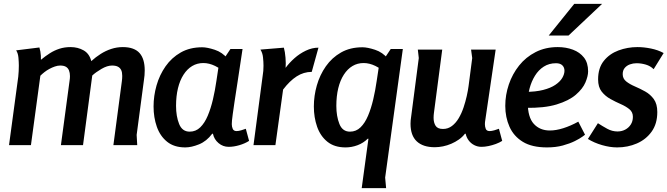

<svg xmlns="http://www.w3.org/2000/svg" viewBox="-20 -755 3473 999"><path d="M185 -508Q188 -498 190 -487Q192 -476 192.5 -465.5Q193 -455 193 -444Q216 -463 239.5 -478Q263 -493 289.5 -501.5Q316 -510 347 -510Q385 -510 415 -493Q445 -476 455 -437Q478 -458 504 -474.5Q530 -491 559 -500.5Q588 -510 619 -510Q649 -510 671 -502Q693 -494 706.5 -478.5Q720 -463 726.5 -440.5Q733 -418 733 -389Q733 -376 732 -363.5Q731 -351 729 -339L691 -53L694 0H570L614 -332Q615 -339 615.5 -346Q616 -353 616 -360Q616 -379 610.5 -390.5Q605 -402 593.5 -408Q582 -414 563 -414Q538 -414 508 -396.5Q478 -379 460 -362L412 0H297L342 -335Q343 -341 343.5 -347Q344 -353 344 -359Q344 -376 339 -388.5Q334 -401 323 -407.5Q312 -414 293 -414Q280 -414 265.5 -409Q251 -404 237 -396.5Q223 -389 211 -379.5Q199 -370 190 -361L141 0H27L75 -356Q78 -385 78 -414Q78 -431 76 -454.5Q74 -478 64 -493Z M1179 -500H1242Q1227 -398 1216.5 -331Q1206 -264 1200 -223.5Q1194 -183 1191 -161Q1188 -139 1187 -128Q1186 -117 1186 -109Q1186 -96 1191 -84.5Q1196 -73 1211 -73Q1221 -73 1235 -77Q1249 -81 1259 -85L1276 -22Q1254 -8 1225 0.5Q1196 9 1170 9Q1140 9 1117 -10.5Q1094 -30 1088 -59H1084Q1055 -20 1015.5 -4Q976 12 944 12Q886 12 849.5 -17.5Q813 -47 796 -95.5Q779 -144 779 -201Q779 -256 794.5 -310.5Q810 -365 841.5 -410Q873 -455 920.5 -482Q968 -509 1032 -509Q1058 -509 1097.5 -496Q1137 -483 1164 -450V-365Q1130 -397 1099 -412Q1068 -427 1038 -427Q1006 -427 980 -411.5Q954 -396 935 -366.5Q916 -337 906 -296Q896 -255 896 -204Q896 -150 912 -110Q928 -70 967 -70Q999 -70 1022 -92.5Q1045 -115 1061 -153Q1077 -191 1088 -238Q1099 -285 1106 -334L1117 -407Z M1457 -507Q1463 -486 1465.5 -455Q1468 -424 1466 -402Q1485 -428 1512 -452Q1539 -476 1571.5 -491.5Q1604 -507 1637 -507L1602 -381Q1560 -381 1523.5 -357.5Q1487 -334 1453 -289L1413 0H1299L1347 -363Q1349 -373 1350 -386.5Q1351 -400 1351 -413Q1351 -433 1348.5 -456.5Q1346 -480 1335 -497Z M2013 -500H2076L1984 169L1989 224H1862L1897 -33H1893Q1871 -11 1840.5 0.5Q1810 12 1778 12Q1720 12 1683.5 -17.5Q1647 -47 1630 -95.5Q1613 -144 1613 -201Q1613 -256 1628.5 -310.5Q1644 -365 1675.5 -410Q1707 -455 1754.5 -482Q1802 -509 1866 -509Q1892 -509 1931.5 -496Q1971 -483 1998 -450V-365Q1964 -397 1933 -412Q1902 -427 1872 -427Q1840 -427 1814 -411.5Q1788 -396 1769 -366.5Q1750 -337 1740 -296Q1730 -255 1730 -204Q1730 -150 1746 -110Q1762 -70 1801 -70Q1833 -70 1856 -92.5Q1879 -115 1895 -153Q1911 -191 1922 -238Q1933 -285 1940 -334L1951 -407Z M2281 -497 2238 -169Q2237 -162 2236.5 -155.5Q2236 -149 2236 -142Q2236 -117 2246.5 -100.5Q2257 -84 2285 -84Q2311 -84 2331.5 -99.5Q2352 -115 2367 -140.5Q2382 -166 2392 -196Q2402 -226 2408.5 -255Q2415 -284 2418 -307L2437 -453L2431 -497H2559L2505 -130Q2504 -125 2503.5 -119.5Q2503 -114 2503 -109Q2503 -96 2507.5 -84.5Q2512 -73 2528 -73Q2538 -73 2552 -77Q2566 -81 2576 -85L2593 -22Q2579 -13 2560 -6Q2541 1 2521.5 5Q2502 9 2485 9Q2465 9 2447.5 0Q2430 -9 2418.5 -24.5Q2407 -40 2403 -59H2399Q2386 -42 2367.5 -29Q2349 -16 2328 -7Q2307 2 2285 6.5Q2263 11 2242 11Q2181 11 2148.5 -19.5Q2116 -50 2116 -111Q2116 -128 2119 -146L2159 -453L2154 -497Z M2882 -510Q2925 -510 2961 -496.5Q2997 -483 3018.5 -455.5Q3040 -428 3040 -384Q3040 -359 3026 -326Q3012 -293 2976 -262Q2940 -231 2876 -211.5Q2812 -192 2713 -194V-277Q2767 -277 2806 -287Q2845 -297 2869.5 -313.5Q2894 -330 2905.5 -349.5Q2917 -369 2917 -387Q2917 -404 2906 -415Q2895 -426 2873 -426Q2837 -426 2809.5 -408.5Q2782 -391 2763.5 -361Q2745 -331 2735.5 -295Q2726 -259 2726 -221Q2726 -145 2757.5 -110.5Q2789 -76 2841 -76Q2873 -76 2911 -88Q2949 -100 2989 -122L3024 -54Q3024 -54 3010.5 -44Q2997 -34 2971 -21Q2945 -8 2908.5 2Q2872 12 2826 12Q2748 12 2700.5 -17Q2653 -46 2631 -95.5Q2609 -145 2609 -204Q2609 -261 2627.5 -315.5Q2646 -370 2681 -414Q2716 -458 2767 -484Q2818 -510 2882 -510ZM2968 -735H3113L2938 -570H2835Z M3381 -395Q3364 -412 3340 -419Q3316 -426 3292 -426Q3274 -426 3257.5 -420Q3241 -414 3230.5 -401.5Q3220 -389 3220 -369Q3220 -346 3238 -331.5Q3256 -317 3283 -305.5Q3310 -294 3337 -279Q3364 -264 3382 -239Q3400 -214 3400 -172Q3400 -111 3370.5 -70Q3341 -29 3293.5 -8.5Q3246 12 3191 12Q3154 12 3112.5 0Q3071 -12 3039 -32L3091 -114Q3114 -99 3139.5 -85Q3165 -71 3193 -71Q3215 -71 3233 -80.5Q3251 -90 3262 -107Q3273 -124 3273 -147Q3273 -172 3254.5 -187Q3236 -202 3209.5 -213.5Q3183 -225 3156 -240Q3129 -255 3110.5 -278.5Q3092 -302 3092 -342Q3092 -401 3121.5 -438Q3151 -475 3198 -492.5Q3245 -510 3297 -510Q3330 -510 3367 -502.5Q3404 -495 3433 -479Z"/></svg>

Font: Rosario
Style: Italic
Weight: 400
Italic angle: -8.05°
Designer: Hector Gatti
Foundry: Omnibus Type
Version: Version 1.201